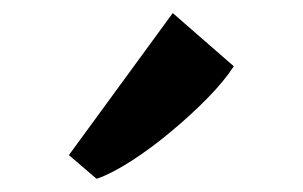

<svg xmlns="http://www.w3.org/2000/svg" viewBox="-20 -883 464 294"><path d="M127.5 -609.5 85.5 -645.5 244.5 -863 338 -781.5Q323.5 -759 298 -733Q272.5 -707 242.2 -681.8Q212 -656.5 182.2 -637.2Q152.5 -618 129 -609.5Z"/></svg>

Font: Merriweather 60pt ExtraBold
Style: Regular
Weight: 800
Version: Version 2.100